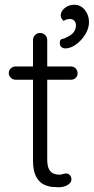

<svg xmlns="http://www.w3.org/2000/svg" viewBox="-20 -789 395 809"><path d="M46 -509H279Q291 -509 299 -500.5Q307 -492 307 -480Q307 -469 299 -461Q291 -453 279 -453H46Q34 -453 25.5 -461.5Q17 -470 17 -481Q17 -493 25.5 -501Q34 -509 46 -509ZM149 -650Q162 -650 170.5 -641Q179 -632 179 -620V-118Q179 -90 186.5 -76Q194 -62 206 -57.5Q218 -53 230 -53Q238 -53 244.5 -55.5Q251 -58 259 -58Q268 -58 274.5 -51Q281 -44 281 -33Q281 -19 265 -9.5Q249 0 227 0Q218 0 200 -1.5Q182 -3 163 -12.5Q144 -22 131.5 -46Q119 -70 119 -115V-620Q119 -632 127.5 -641Q136 -650 149 -650ZM355 -696Q355 -669 339 -643.5Q323 -618 300 -601.5Q277 -585 255 -585Q247 -585 239.5 -590Q232 -595 232 -609Q232 -623 241.5 -624.5Q251 -626 265 -634Q282 -642 291 -654Q300 -666 300 -682Q300 -695 292.5 -702Q285 -709 275 -709Q268 -709 261 -707Q254 -705 248 -701Q243 -706 239 -712Q235 -718 236 -727Q238 -744 254.5 -756.5Q271 -769 293 -769Q320 -769 337.5 -747Q355 -725 355 -696Z"/></svg>

Font: zvoove
Style: Regular
Weight: 400
Designer: Vernon Adams (Nunito) & Andrew Paglinawan (Quicksand)
Foundry: zvoove
Version: Version 3.006